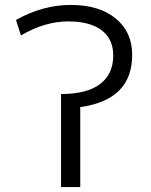

<svg xmlns="http://www.w3.org/2000/svg" viewBox="-20 -760 612 780"><path d="M306 -325V0H228V-378Q333 -378 386.5 -418.5Q440 -459 440 -535Q440 -601 393 -637Q346 -673 257 -673Q162 -673 65 -616L45 -679Q154 -740 267 -740Q383 -740 450 -685Q517 -630 517 -537Q517 -354 306 -325Z"/></svg>

Font: Mplus 1p
Style: Regular
Weight: 400
Version: Version 1.061